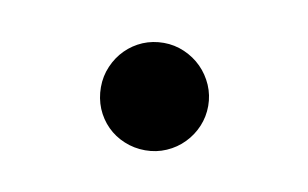

<svg xmlns="http://www.w3.org/2000/svg" viewBox="-32 -155 345 215"><g transform="rotate(10 141.0 -47.0)"><path d="M141.1 -107.9Q153.3 -107.9 164.6 -103Q175.8 -98.1 184.1 -89.8Q192.4 -81.5 197.3 -70.3Q202.1 -59.1 202.1 -46.9Q202.1 -34.7 197.5 -23.7Q192.9 -12.7 184.6 -4.2Q176.3 4.4 165 9.3Q153.8 14.2 141.1 14.2Q128.4 14.2 117.2 9.5Q106 4.9 97.7 -3.4Q89.4 -11.7 84.7 -22.9Q80.1 -34.2 80.1 -46.9Q80.1 -59.6 85 -70.8Q89.8 -82 98.1 -90.3Q106.4 -98.6 117.4 -103.3Q128.4 -107.9 141.1 -107.9Z"/></g></svg>

Font: Jacques Francois
Style: Regular
Weight: 400
Designer: Manvel Shmavonyan, Alexei Vanyashin
Foundry: Cyreal (www.cyreal.org)
Version: Version 1.003